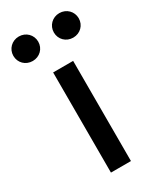

<svg xmlns="http://www.w3.org/2000/svg" viewBox="-247 -793 711 856"><g transform="rotate(-30 109.0 -365.5)"><path d="M58.1 -515.6V0H161.1V-515.6ZM213.9 -605C250 -605 277.8 -632.3 277.8 -668C277.8 -703.1 250 -731 213.9 -731C177.7 -731 149.9 -703.1 149.9 -668C149.9 -632.3 177.7 -605 213.9 -605ZM5.4 -605C41.5 -605 69.3 -632.3 69.3 -668C69.3 -703.1 41.5 -731 5.4 -731C-30.8 -731 -58.6 -703.1 -58.6 -668C-58.6 -632.3 -30.8 -605 5.4 -605Z"/></g></svg>

Font: Inteeer Medium
Style: Regular
Weight: 500
Designer: Rasmus Andersson
Foundry: rsms
Version: Version 4.001;Glyphs 3.4 (3402)